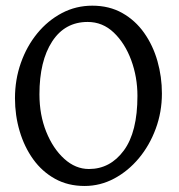

<svg xmlns="http://www.w3.org/2000/svg" viewBox="-20 -628 619 663"><path d="M272 14.2Q214.8 14.2 170.2 -10.5Q125.5 -35.2 94.7 -77.9Q64 -120.6 47.9 -175Q31.7 -229.5 31.7 -288.6Q31.7 -353 52 -410.6Q72.3 -468.3 108.6 -512.7Q145 -557.1 193.6 -582.8Q242.2 -608.4 298.8 -608.4Q357.4 -608.4 402.3 -583Q447.3 -557.6 477.8 -514.4Q508.3 -471.2 523.7 -417Q539.1 -362.8 539.1 -305.2Q539.1 -241.2 517.8 -183.6Q496.6 -126 459.5 -81.5Q422.4 -37.1 374.3 -11.5Q326.2 14.2 272 14.2ZM287.1 -44.4Q360.4 -44.4 407.5 -108.2Q454.6 -171.9 454.6 -296.9Q454.6 -361.8 433.1 -420.2Q411.6 -478.5 373 -515.4Q334.5 -552.2 282.7 -552.2Q204.1 -552.2 160.2 -484.9Q116.2 -417.5 116.2 -302.2Q116.2 -231.4 139.6 -173.1Q163.1 -114.7 201.9 -79.6Q240.7 -44.4 287.1 -44.4Z"/></svg>

Font: Namdhinggo
Style: Regular
Weight: 400
Designer: Victor Gaultney
Foundry: SIL International
Version: Version 3.001